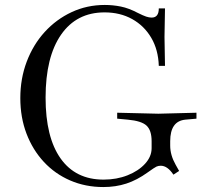

<svg xmlns="http://www.w3.org/2000/svg" viewBox="-20 -744 825 775"><path d="M397 11Q325 11 263.5 -15.5Q202 -42 157 -90.5Q112 -139 87 -204.5Q62 -270 62 -348Q62 -427 88 -495.5Q114 -564 160.5 -615Q207 -666 269 -695Q331 -724 403 -724Q436 -724 468 -717.5Q500 -711 536 -692Q558 -681 570 -677Q582 -673 592 -673Q621 -673 621 -710H646L644 -595L646 -478H621Q619 -543 590.5 -591.5Q562 -640 513.5 -667Q465 -694 402 -694Q289 -694 226.5 -604Q164 -514 164 -350Q164 -190 224.5 -104.5Q285 -19 398 -19Q451 -19 495 -36.5Q539 -54 565.5 -83Q592 -112 592 -146V-174Q592 -218 571.5 -237Q551 -256 496 -261L453 -265V-289L619 -285L773 -289V-265L728 -261Q667 -255 667 -174V-156Q667 -118 689 -79L703 -54L680 -39Q656 -75 629 -75Q619 -75 611.5 -71.5Q604 -68 576 -48Q533 -17 490 -3Q447 11 397 11Z"/></svg>

Font: Baskervville
Style: Regular
Weight: 400
Designer: Alexis Faudot, Rémi Forte, Morgane Pierson, Rafael Ribas, Tanguy Vanlaeys, Rosalie Wagner, Thomas Huot-Marchand
Foundry: ANRT
Version: Version 1.100